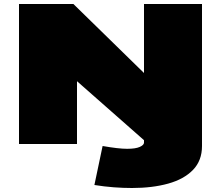

<svg xmlns="http://www.w3.org/2000/svg" viewBox="-20 -720 1105 960"><path d="M75 0V-700H347L700 -355V-700H990V10Q990 83 945 129.5Q900 176 821 198Q742 220 640 220Q596 220 549 216.5Q502 213 452 205L493 10Q533 17 563.5 20.5Q594 24 616 24Q658 24 679 14.5Q700 5 700 -7V-19L365 -314V0Z"/></svg>

Font: Georama ExtraExtended Black
Style: Regular
Weight: 900
Width: 8
Designer: Jean-Baptiste Levee
Foundry: Production Type
Version: Version 1.000